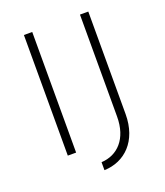

<svg xmlns="http://www.w3.org/2000/svg" viewBox="-154 -813 912 1062"><g transform="rotate(-20 302.5 -282.5)"><path d="M113 -710V0H162V-710ZM492 -107V-710H443V-110C443 21 372 93 276 98V145C397 141 492 52 492 -107Z"/></g></svg>

Font: Sulaf Light
Style: Regular
Weight: 300
Designer: Bandar Raffah (Arabic) and Santiago Orozco (Latin)
Foundry: Caramella and Typemade
Version: Version 1.005;PS 001.005;hotconv 1.0.88;makeotf.lib2.5.64775